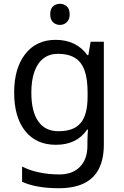

<svg xmlns="http://www.w3.org/2000/svg" viewBox="-20 -757 655 1017"><path d="M275 -546Q328 -546 370.5 -526Q413 -506 443 -465H448L460 -536H530V9Q530 85 504 136.5Q478 188 425 214Q372 240 290 240Q232 240 183.5 231.5Q135 223 97 206V125Q135 145 186 156Q237 167 295 167Q364 167 403.5 126.5Q443 86 443 16V-5Q443 -17 444 -39.5Q445 -62 446 -71H442Q414 -30 372.5 -10Q331 10 276 10Q172 10 113.5 -63Q55 -136 55 -267Q55 -395 113.5 -470.5Q172 -546 275 -546ZM287 -472Q242 -472 210.5 -448Q179 -424 162.5 -378Q146 -332 146 -266Q146 -167 182.5 -114.5Q219 -62 289 -62Q330 -62 359 -72.5Q388 -83 407 -105.5Q426 -128 435 -163Q444 -198 444 -246V-267Q444 -340 427.5 -385Q411 -430 376 -451Q341 -472 287 -472ZM298 -737Q318 -737 333.5 -723.5Q349 -710 349 -681Q349 -653 333.5 -639Q318 -625 298 -625Q276 -625 261 -639Q246 -653 246 -681Q246 -710 261 -723.5Q276 -737 298 -737Z"/></svg>

Font: hexoriya15
Style: Book
Weight: 400
Designer: Jelle Bosma - Monotype Design Team
Foundry: Monotype Imaging Inc.
Version: Version 2.003